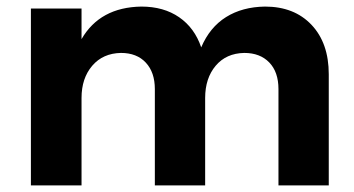

<svg xmlns="http://www.w3.org/2000/svg" viewBox="-20 -564 1078 584"><path d="M980 -338V0H827V-293Q827 -345 799 -374Q771 -403 723 -403Q668 -402 636 -364Q604 -326 604 -266V0H451V-293Q451 -344 423.5 -373.5Q396 -403 348 -403Q293 -402 260.5 -364Q228 -326 228 -266V0H74V-538H228V-445Q284 -542 410 -544Q478 -544 525 -511.5Q572 -479 592 -420Q618 -481 667.5 -512Q717 -543 786 -544Q875 -544 927.5 -488.5Q980 -433 980 -338Z"/></svg>

Font: Argentum Sans SemiBold
Style: Regular
Weight: 600
Designer: Julieta Ulanovsky (Modified by Cristiano Sobral)
Foundry: Julieta Ulanovsky
Version: Version 5.001;November 22, 2018;FontCreator 11.5.0.2425 64-b